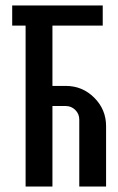

<svg xmlns="http://www.w3.org/2000/svg" viewBox="-20 -679 431 699"><path d="M170.9 0H73.2V-585.9H24.4V-659.2H354V-585.9H170.9V-366.2H219.7Q280.3 -366.2 323.2 -323.2Q366.2 -280.3 366.2 -219.7V0H268.6V-244.1Q268.6 -264.2 254.2 -278.6Q239.7 -293 219.7 -293H170.9Z"/></svg>

Font: Alegre Sans
Style: Regular
Weight: 400
Width: 3
Designer: GrandChaos9000
Version: Version 1.2.6 - August 1, 2014